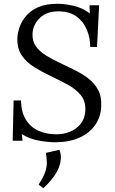

<svg xmlns="http://www.w3.org/2000/svg" viewBox="-20 -736 606 1015"><path d="M271 16Q233 16 183.5 7Q134 -2 96 -27L99 8H47L52 -205H91Q92 -144 116.5 -104Q141 -64 183 -45Q225 -26 278 -26Q317 -26 351 -40Q385 -54 407 -82Q429 -110 431 -150Q434 -200 407.5 -232.5Q381 -265 339 -288Q297 -311 250 -333Q204 -355 162 -380.5Q120 -406 94.5 -444Q69 -482 72 -539Q74 -565 84.5 -595Q95 -625 119 -653Q143 -681 183 -698.5Q223 -716 284 -716Q322 -716 368.5 -705.5Q415 -695 455 -665L453 -708H504L493 -488H457Q457 -536 439 -579Q421 -622 384 -649Q347 -676 288 -676Q226 -676 190 -640.5Q154 -605 152 -558Q150 -519 169.5 -491.5Q189 -464 222 -443.5Q255 -423 294 -405Q333 -386 373 -366.5Q413 -347 446.5 -321.5Q480 -296 499 -260Q518 -224 515 -173Q513 -118 483 -75Q453 -32 399.5 -8Q346 16 271 16ZM209 259 184 240Q210 200 219 173Q228 146 227.5 123Q227 100 223 72L294 56Q299 69 301 81.5Q303 94 301 108Q299 133 287 159Q275 185 255 210Q235 235 209 259Z"/></svg>

Font: Lora Italic
Style: Italic
Weight: 400
Italic angle: -3°
Designer: Olga Karpushina, Alexei Vanyashin (Cyrillic)
Foundry: Cyreal
Version: Version 2.210; ttfautohint (v1.8.1.43-b0c9)